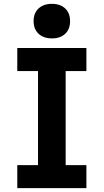

<svg xmlns="http://www.w3.org/2000/svg" viewBox="-20 -980 540 1000"><path d="M70 0V-120H178V-610H70V-730H430V-610H322V-120H430V0ZM251 -780Q207 -780 181 -804Q155 -828 155 -870Q155 -912 181 -936Q207 -960 250 -960Q294 -960 319.5 -936Q345 -912 345 -870Q345 -828 319.5 -804Q294 -780 251 -780Z"/></svg>

Font: M PLUS Code Latin
Style: Bold
Weight: 700
Designer: Coji Morishita
Foundry: UNDERFOREST DESIGN
Version: Version 1.002; ttfautohint (v1.8.3)